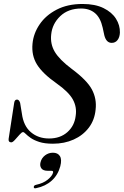

<svg xmlns="http://www.w3.org/2000/svg" viewBox="-20 -732 640 992"><path d="M253.5 10.5Q211 10.5 183.2 1.5Q155.5 -7.5 138.8 -19.2Q122 -31 113 -40.2Q104 -49.5 99 -49.5Q92.5 -49.5 81 -36.2Q69.5 -23 57.5 -9.8Q45.5 3.5 38.5 3.5Q22.5 3.5 24.5 -14L53 -199Q55 -217.5 68 -217.5Q78.5 -217.5 84 -200.5L93 -145.5Q101.5 -81 139.8 -48.8Q178 -16.5 233.5 -16.5Q291 -16.5 328 -49.2Q365 -82 371 -133.5Q378 -178.5 356.5 -217.8Q335 -257 272.5 -301Q200.5 -351.5 171.2 -398.5Q142 -445.5 148 -506.5Q153 -559.5 184.8 -606.2Q216.5 -653 272.8 -682.2Q329 -711.5 406.5 -711.5Q471.5 -711.5 514.8 -690.2Q558 -669 579.2 -635.2Q600.5 -601.5 599.5 -563.5Q598.5 -539.5 587.2 -525Q576 -510.5 557 -510.5Q529 -510.5 519 -549.5L510.5 -589Q499 -640.5 470.8 -664.2Q442.5 -688 399.5 -688Q332.5 -688 291.2 -648.5Q250 -609 244.5 -554Q239 -504.5 263.2 -464Q287.5 -423.5 350 -376.5Q429 -318 454.8 -269.8Q480.5 -221.5 474 -166Q469 -112 438.8 -72.2Q408.5 -32.5 360.5 -11Q312.5 10.5 253.5 10.5ZM227.5 150.5Q202.5 150.5 193.5 137.5Q184.5 124.5 189.5 106Q195 84 213 70.5Q231 57 253.5 57Q278.5 57 289.5 74.5Q300.5 92 291.5 127Q279.5 172 247.5 201Q215.5 230 167.5 240Q154.5 243.5 154.5 234.5Q154.5 225.5 166 223Q203.5 215 226.5 196.2Q249.5 177.5 254 160.5Q256.5 150.5 246.5 150.5Z"/></svg>

Font: Fraunces 72pt
Style: Italic
Weight: 400
Italic angle: -16°
Version: Version 1.000;[b76b70a41]